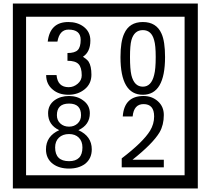

<svg xmlns="http://www.w3.org/2000/svg" viewBox="-20 -980 1195 1090"><path d="M1103 90H53V-960H1103ZM1028 15V-885H128V15ZM499 -556Q499 -504 460.5 -473Q422 -442 369 -442Q314 -442 280 -471Q242 -502 242 -554H301Q307 -485 370 -485Q398 -485 421 -504.5Q444 -524 444 -552Q444 -597 426 -616Q408 -635 363 -635V-679Q405 -679 421.5 -696Q438 -713 438 -754Q438 -812 369 -812Q318 -812 306 -744H251Q264 -855 368 -855Q419 -855 454 -829Q493 -800 493 -750Q493 -685 451 -658Q475 -642 483 -630Q499 -605 499 -556ZM917 -656Q917 -442 791 -442Q664 -442 664 -656Q664 -744 685 -789Q714 -855 791 -855Q868 -855 897 -789Q917 -745 917 -656ZM864 -656Q864 -723 855 -752Q840 -809 791 -809Q742 -809 726 -752Q718 -723 718 -656Q718 -587 726 -553Q742 -488 791 -488Q839 -488 855 -554Q864 -587 864 -656ZM501 -132Q501 -79 462 -49Q426 -23 372 -23Q317 -23 281 -49Q241 -79 241 -132Q241 -207 316 -241Q253 -271 253 -337Q253 -384 290 -411Q324 -435 372 -435Q419 -435 452 -410Q490 -383 490 -337Q490 -271 425 -241Q501 -207 501 -132ZM440 -326Q440 -392 372 -392Q303 -392 303 -326Q303 -297 322.5 -279Q342 -261 372 -261Q401 -261 420.5 -279Q440 -297 440 -326ZM448 -143Q448 -178 427.5 -198.5Q407 -219 372 -219Q336 -219 314.5 -198.5Q293 -178 293 -143Q293 -65 372 -65Q448 -65 448 -143ZM910 -30H671V-81Q792 -173 832 -238Q855 -276 855 -319Q855 -389 795 -389Q740 -389 733 -319H677Q685 -435 795 -435Q843 -435 876.5 -405Q910 -375 910 -327Q910 -271 886 -229Q848 -165 732 -73H910Z"/></svg>

Font: Unicode BMP Fallback SIL
Style: Regular
Weight: 400
Foundry: NRSI, SIL International
Version: Version 5.1 Based on Unicode 5.1